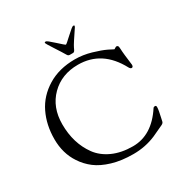

<svg xmlns="http://www.w3.org/2000/svg" viewBox="-206 -1079 1220 1265"><g transform="rotate(-30 403.5 -446.0)"><path d="M316 -912C310 -912 307 -910 307 -906C307 -902 318.3 -882.7 341 -848C363.7 -813.3 380.7 -786.3 392 -767C396 -759.7 402 -756 410 -756H435C439 -756 442.7 -758 446 -762C448 -764 452 -771.7 458 -785C464 -798.3 487.7 -835.3 529 -896C531.7 -901.3 533 -904.3 533 -905C533 -909 530.2 -911 524.5 -911C518.8 -911 501 -897 471 -869C441 -841 424.5 -827 421.5 -827C418.5 -827 401.7 -841.2 371 -869.5C340.3 -897.8 322 -912 316 -912ZM86 -520C58 -462 44 -397 44 -325C44 -253 62 -190 98 -136C118 -105.3 142.8 -78.7 172.5 -56C202.2 -33.3 240.3 -15 287 -1C333.7 13 387.2 20 447.5 20C507.8 20 564.7 8.7 618 -14C638 -22.7 666 -35.7 702 -53C711.3 -57.7 716.7 -63.7 718 -71C718.7 -74.3 720.7 -83.5 724 -98.5C727.3 -113.5 730.2 -127.2 732.5 -139.5C734.8 -151.8 736 -162.2 736 -170.5C736 -178.8 733 -183 727 -183C719.7 -183 714.7 -180.7 712 -176C646.7 -76 566 -26 470 -26C411.3 -26 360 -36 316 -56C272 -76 237.3 -103.3 212 -138C162.7 -206 138 -288 138 -384C138 -470 164.7 -539.7 218 -593C271.3 -646.3 339.7 -673 423 -673C545 -673 638.3 -612.3 703 -491C708.3 -481.7 714 -477 720 -477C728 -477 732 -483 732 -495C732 -497.7 731 -506 729 -520C727 -534 724.8 -551.8 722.5 -573.5C720.2 -595.2 718.8 -612.2 718.5 -624.5C718.2 -636.8 716.3 -644.3 713 -647C709.7 -649.7 706.5 -651 703.5 -651C700.5 -651 696.7 -649.3 692 -646C687.3 -642.7 684 -641 682 -641L645 -660C620.3 -672 587.3 -684 546 -696C504.7 -708 463.7 -714 423 -714C343 -714 273.8 -696.2 215.5 -660.5C157.2 -624.8 114 -578 86 -520Z"/></g></svg>

Font: Sorts Mill Goudy
Style: Regular
Weight: 400
Version: Version 003.101